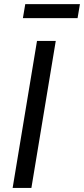

<svg xmlns="http://www.w3.org/2000/svg" viewBox="-20 -930 415 950"><path d="M255.9 -727.5 135.3 0H42.5L163.1 -727.5ZM375.5 -909.7 363.8 -840.3H93.3L105 -909.7Z"/></svg>

Font: Adwaita Sans
Style: Italic
Weight: 400
Italic angle: -9.39999°
Designer: Rasmus Andersson
Foundry: rsms
Version: Version 4.001;git-9221beed3